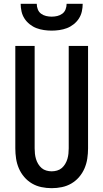

<svg xmlns="http://www.w3.org/2000/svg" viewBox="-20 -975 540 1003"><path d="M250 8Q223 8 196.5 2.5Q170 -3 147 -16.5Q124 -30 106.5 -50.5Q89 -71 78.5 -95.5Q68 -120 64 -146.5Q60 -173 60 -200V-735H161V-200Q161 -186 162.5 -172Q164 -158 168 -144.5Q172 -131 179.5 -118.5Q187 -106 197.5 -97Q208 -88 222 -84Q236 -80 250 -80Q264 -80 278 -84Q292 -88 302.5 -97Q313 -106 320.5 -118.5Q328 -131 332 -144.5Q336 -158 337.5 -172Q339 -186 339 -200V-735H440V-200Q440 -173 436 -146.5Q432 -120 421.5 -95.5Q411 -71 393.5 -50.5Q376 -30 353 -16.5Q330 -3 303.5 2.5Q277 8 250 8ZM250 -815Q230 -815 209.5 -818Q189 -821 170.5 -828Q152 -835 135.5 -848Q119 -861 108 -878Q97 -895 92.5 -915Q88 -935 88 -955H172Q172 -940 177.5 -926Q183 -912 194.5 -903.5Q206 -895 220.5 -891.5Q235 -888 250 -888Q265 -888 279.5 -891.5Q294 -895 305.5 -903.5Q317 -912 322.5 -926Q328 -940 328 -955H412Q412 -935 407.5 -915Q403 -895 392 -878Q381 -861 364.5 -848Q348 -835 329.5 -828Q311 -821 290.5 -818Q270 -815 250 -815Z"/></svg>

Font: Iosevka Curly Semibold
Style: Regular
Weight: 600
Monospace: yes
Designer: Belleve Invis
Foundry: Belleve Invis
Version: Version 22.1.2; ttfautohint (v1.8.4)